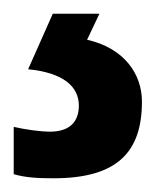

<svg xmlns="http://www.w3.org/2000/svg" viewBox="-50 -20 227 280"><path d="M157 128C157 88 131 50 77 38L95 0H27L-9 81C42 86 65 106 65 134C65 159 50 172 23 172C9 172 -13 169 -30 165V234C-13 239 5 240 28 240C122 240 157 201 157 128Z"/></svg>

Font: Noto Sans Gurmukhi UI ExtraCondensed SemiBold
Style: Regular
Weight: 600
Width: 2
Designer: Jelle Bosma - Monotype Design Team
Foundry: Monotype Imaging Inc.
Version: Version 2.004